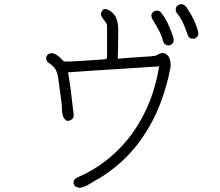

<svg xmlns="http://www.w3.org/2000/svg" viewBox="-20 -845 1040 908"><path d="M796.9 -675.8Q808.6 -644.5 789.1 -633.8Q777.3 -627 765.6 -632.8Q753.9 -638.7 751 -651.4Q740.2 -693.4 707 -743.2Q707 -744.1 706.1 -744.1Q706.1 -745.1 705.1 -747.1Q690.4 -768.6 699.2 -783.2Q706.1 -793 719.7 -794.4Q733.4 -795.9 741.2 -786.1Q772.5 -749 796.9 -675.8ZM917 -693.4Q920.9 -681.6 912.1 -670.9Q903.3 -660.2 889.6 -662.1Q877 -662.1 871.1 -672.9Q867.2 -679.7 863.3 -692.4Q841.8 -753.9 817.4 -782.2Q808.6 -792 811.5 -805.2Q814.5 -818.4 826.2 -822.3Q848.6 -834 869.1 -799.8Q906.2 -742.2 917 -693.4ZM784.2 -561.5Q786.1 -552.7 787.1 -543Q788.1 -533.2 785.2 -521.5Q771.5 -445.3 740.2 -361.3Q705.1 -267.6 649.4 -188.5Q593.8 -109.4 519.5 -50.8Q478.5 -17.6 432.6 7.8H431.6Q429.7 8.8 415.5 17.6Q401.4 26.4 393.1 31.2Q384.8 36.1 371.1 40Q358.4 44.9 350.6 42Q337.9 39.1 333 33.2Q326.2 24.4 328.1 14.6Q330.1 0 352.5 -8.8Q399.4 -29.3 442.4 -57.6Q523.4 -111.3 585.9 -188.5Q701.2 -334 732.4 -531.2Q713.9 -529.3 523.4 -517.6Q423.8 -511.7 301.8 -502.9Q312.5 -447.3 328.1 -305.7Q331.1 -285.2 313.5 -276.4Q295.9 -267.6 284.2 -284.2Q278.3 -291 275.4 -303.7Q273.4 -316.4 272.5 -333Q272.5 -350.6 271.5 -355.5Q260.7 -437.5 254.9 -478.5Q251 -502.9 242.2 -517.6Q233.4 -532.2 213.9 -544.9Q201.2 -551.8 198.7 -566.4Q196.3 -581.1 210 -589.8Q235.4 -605.5 278.3 -557.6Q282.2 -554.7 290 -553.7Q345.7 -554.7 474.6 -564.5Q479.5 -565.4 482.4 -567.4Q486.3 -569.3 486.3 -571.3Q486.3 -718.8 486.3 -724.6Q486.3 -733.4 469.7 -752.9Q452.1 -773.4 460 -788.1Q467.8 -805.7 482.4 -801.8Q496.1 -797.9 507.3 -788.6Q518.6 -779.3 525.4 -768.6Q529.3 -761.7 531.7 -753.9Q534.2 -746.1 535.6 -740.2Q537.1 -734.4 538.1 -725.6Q539.1 -716.8 539.1 -710.9V-681.6Q539.1 -638.7 537.1 -567.4Q538.1 -568.4 700.2 -579.1V-580.1Q705.1 -580.1 710.4 -580.6Q715.8 -581.1 717.8 -583Q720.7 -584 726.1 -586.4Q731.4 -588.9 734.4 -590.8Q752 -598.6 766.1 -588.9Q780.3 -579.1 784.2 -561.5Z"/></svg>

Font: irohamaru Light
Style: Regular
Weight: 200
Designer: [Source Han Sans]
Ryoko NISHIZUKA  (kana & ideographs); Paul D. Hunt (Latin, Greek & Cyrillic); Wenlong ZHANG  (bopomofo
Version: Version 1.01